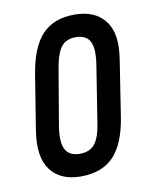

<svg xmlns="http://www.w3.org/2000/svg" viewBox="-64 -543 467 598"><g transform="rotate(-10 169.5 -244.0)"><path d="M145 6Q80 6 49 -35.5Q18 -77 31 -159L59 -333Q73 -417 109.5 -455.5Q146 -494 212 -494Q277 -494 308.5 -452.5Q340 -411 326 -329L299 -155Q286 -72 249 -33Q212 6 145 6ZM154 -64Q185 -64 201.5 -84.5Q218 -105 225 -157L252 -328Q260 -379 248 -401.5Q236 -424 203 -424Q172 -424 156.5 -403Q141 -382 133 -331L104 -160Q96 -109 108.5 -86.5Q121 -64 154 -64Z"/></g></svg>

Font: Sofia Sans Extra Condensed Medium
Style: Italic
Weight: 500
Italic angle: -9°
Version: Version 4.100